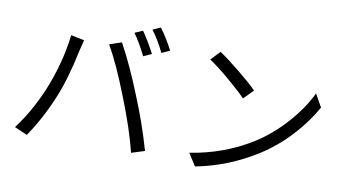

<svg xmlns="http://www.w3.org/2000/svg" viewBox="-79 -991 2160 1200"><g transform="rotate(10 1001.0 -391.0)"><path d="M747.1 -760.7Q787.1 -703.1 827.1 -627L775.4 -603.5Q733.4 -687.5 696.3 -738.3ZM63.5 -28.3Q150.4 -143.6 213.9 -293Q289.1 -475.6 309.6 -655.3L394.5 -637.7Q387.7 -613.3 377 -567.4Q337.9 -380.9 288.1 -261.7Q227.5 -114.3 144.5 6.8ZM552.7 -639.6 629.9 -666Q703.1 -532.2 772.5 -357.4Q841.8 -190.4 889.6 -22.5L805.7 3.9Q770.5 -139.6 694.3 -331.1Q615.2 -534.2 552.7 -639.6ZM803.7 -777.3 853.5 -799.8Q900.4 -736.3 935.5 -667L883.8 -643.6Q845.7 -722.7 803.7 -777.3Z M1247.1 -714.8Q1299.8 -679.7 1377.9 -616.2Q1456.1 -552.7 1495.1 -512.7L1435.5 -452.1Q1396.5 -493.2 1320.3 -557.6Q1244.1 -622.1 1192.4 -656.2ZM1164.1 -59.6Q1377.9 -92.8 1555.7 -203.1Q1663.1 -271.5 1749.5 -369.6Q1835.9 -467.8 1879.9 -562.5L1925.8 -480.5Q1873 -384.8 1788.6 -293Q1704.1 -201.2 1599.6 -134.8Q1418 -20.5 1213.9 18.6Z"/></g></svg>

Font: Min Sans
Style: Regular
Weight: 400
Designer: Jinseong-Kim, NotoSansCJK, Nunito
Foundry: Jinseong-Kim
Version: Version 1.400;Glyphs 3.1.2 (3151)